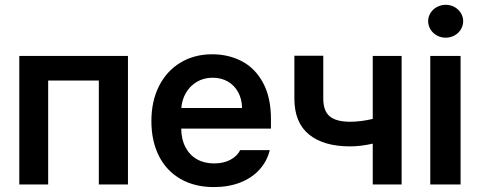

<svg xmlns="http://www.w3.org/2000/svg" viewBox="-20 -761 1979 792"><path d="M59.6 -530.3H507.8V0H387.7V-428.7H178.7V0H59.6Z M604.5 -261.7Q604.5 -343.3 635.7 -405.5Q667 -467.8 723.9 -502.4Q780.8 -537.1 855.5 -537.1Q922.9 -537.1 977.8 -508.3Q1032.7 -479.5 1065.2 -419.2Q1097.7 -358.9 1097.7 -269.5V-230.5H727.5Q728 -186 745.1 -153.6Q762.2 -121.1 792.5 -104Q822.8 -86.9 863.3 -86.9Q902.8 -86.9 930.7 -102.1Q958.5 -117.2 970.7 -141.6H1092.8Q1081.5 -95.7 1050.3 -61.3Q1019 -26.9 970.9 -8.1Q922.9 10.7 862.3 10.7Q783.2 10.7 724.9 -22.7Q666.5 -56.2 635.5 -117.7Q604.5 -179.2 604.5 -261.7ZM978.5 -315.4Q978 -351.6 962.9 -379.9Q947.8 -408.2 920.4 -424.3Q893.1 -440.4 857.4 -440.4Q820.8 -440.4 792.2 -423.6Q763.7 -406.7 747.1 -378.2Q730.5 -349.6 728 -315.4Z M1636.7 0H1517.6V-168.5Q1468.8 -157.2 1423.8 -157.2Q1314.9 -157.2 1254.6 -206.3Q1194.3 -255.4 1194.3 -354.5V-531.2H1313.5V-354.5Q1313.5 -303.2 1340.3 -281Q1367.2 -258.8 1423.8 -258.8Q1468.3 -258.8 1517.6 -270.5V-530.3H1636.7Z M1754.9 -530.3H1879.9V0H1754.9ZM1746.1 -673.8Q1746.1 -691.9 1755.9 -707.5Q1765.6 -723.1 1782.5 -732.2Q1799.3 -741.2 1818.4 -741.2Q1837.9 -741.2 1854.5 -732.2Q1871.1 -723.1 1880.9 -707.5Q1890.6 -691.9 1890.6 -673.8Q1890.6 -655.3 1880.9 -639.4Q1871.1 -623.5 1854.5 -614.5Q1837.9 -605.5 1818.4 -605.5Q1799.3 -605.5 1782.5 -614.5Q1765.6 -623.5 1755.9 -639.4Q1746.1 -655.3 1746.1 -673.8Z"/></svg>

Font: Pretendard JP SemiBold
Style: Regular
Weight: 600
Designer: Base glyphs from Inter by Rasmus Andersson; Hangeul glyphs from Noto Sans CJK(Source Han Sans) by Jang Soo-young and Kan
Foundry: Kil Hyung-jin
Version: Version 1.309